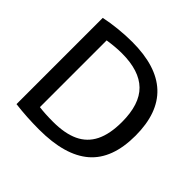

<svg xmlns="http://www.w3.org/2000/svg" viewBox="-183 -937 1131 1131"><g transform="rotate(45 383.0 -371.0)"><path d="M85 -6V-724.5Q136 -735.5 195.2 -741.5Q254.5 -747.5 308.5 -747.5Q712.5 -747.5 712.5 -370Q712.5 -177 606.5 -85.5Q500.5 6 285 6Q181.5 6 85 -6ZM599 -370.5Q599 -518.5 528.2 -587.8Q457.5 -657 313 -657Q261.5 -657 195 -647V-91Q244 -84.5 310.5 -84.5Q408.5 -84.5 472.2 -114.2Q536 -144 567.5 -207.2Q599 -270.5 599 -370.5Z"/></g></svg>

Font: Encode Sans Semi Expanded Medium
Style: Regular
Weight: 500
Width: 6
Designer: Multiple Designers
Foundry: Impallari Type
Version: Version 2.000